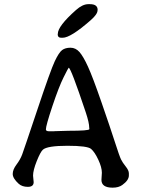

<svg xmlns="http://www.w3.org/2000/svg" viewBox="-20 -909 687 913"><path d="M214.8 -284.7H234.9L239.3 -285.2L305.2 -287.1Q404.8 -287.1 404.8 -294.9V-298.3L404.3 -301.8Q404.3 -325.2 387.7 -375Q316.9 -586.9 306.6 -586.9Q305.2 -586.9 282.5 -541.5Q259.8 -496.1 229 -403.8Q198.2 -311.5 198.2 -293.5Q198.2 -284.7 214.8 -284.7ZM278.3 -729.5H270.5Q254.4 -729.5 254.4 -745.6L254.9 -748Q254.9 -784.7 341.3 -861.3Q372.6 -889.2 399.9 -889.2H407.7Q444.3 -889.2 444.3 -861.8L443.8 -859.4Q443.8 -841.3 410.2 -812Q315.9 -729.5 278.3 -729.5ZM68.8 -35.2Q40.5 -61 40.5 -81.8Q40.5 -102.5 58.3 -126.2Q76.2 -149.9 85.2 -173.8Q94.2 -197.8 157.5 -387Q220.7 -576.2 240.5 -617.9Q260.3 -659.7 275.4 -670.9Q290.5 -682.1 315.2 -682.1Q339.8 -682.1 357.9 -661.6Q376 -641.1 398.4 -592Q420.9 -543 462.9 -421.6Q504.9 -300.3 526.4 -233.4Q547.9 -166.5 555.4 -151.1Q563 -135.7 577.9 -117.2Q592.8 -98.6 592.8 -84.5V-74.7Q592.8 -51.8 561.5 -29.3Q543.9 -16.6 515.6 -16.6Q462.4 -16.6 462.4 -53.7Q464.4 -85 464.4 -87.4Q464.4 -113.3 447.5 -149.4Q430.7 -185.5 413.3 -200.7Q396 -215.8 300.5 -215.8Q205.1 -215.8 184.1 -197.3Q172.4 -187 154.8 -143.1Q137.2 -99.1 137.2 -73.7L140.1 -43Q140.1 -20.5 112.5 -20.5Q85 -20.5 68.8 -35.2Z"/></svg>

Font: Averia Libre Light
Style: Regular
Weight: 300
Version: Version 1.002